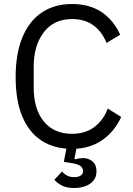

<svg xmlns="http://www.w3.org/2000/svg" viewBox="-20 -730 661 957"><path d="M339 12Q251 12 188 -28.5Q125 -69 91.5 -148.5Q58 -228 58 -345Q58 -462 91.5 -543.5Q125 -625 188 -667.5Q251 -710 339 -710Q426 -710 486 -670Q546 -630 579 -557L511 -516Q490 -570 447 -602.5Q404 -635 339 -635Q249 -635 198.5 -569.5Q148 -504 148 -397V-293Q148 -186 198.5 -124.5Q249 -63 339 -63Q406 -63 451 -97.5Q496 -132 517 -189L584 -147Q551 -74 488.5 -31Q426 12 339 12ZM350 207Q310 207 286 193.5Q262 180 251 166L289 125Q298 136 313 144.5Q328 153 350 153Q369 153 381.5 145.5Q394 138 394 122Q394 108 381 97.5Q368 87 326 81L298 77L317 -20H367L351 61L354 64Q364 61 374 59.5Q384 58 393 58Q422 58 441.5 75Q461 92 461 124Q461 152 445.5 170.5Q430 189 405 198Q380 207 350 207Z"/></svg>

Font: IBM Plex Sans Var
Style: Regular
Weight: 400
Designer: Mike Abbink, Paul van der Laan, Pieter van Rosmalen
Foundry: Bold Monday
Version: Version 3.000